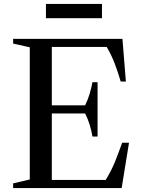

<svg xmlns="http://www.w3.org/2000/svg" viewBox="-20 -960 730 980"><path d="M47 0V-24L132 -44V-718.5L47 -737.5V-761.5H605L622.5 -544H596Q584 -586 566.8 -632.2Q549.5 -678.5 524.5 -720.5H244.5V-41.5H519.5Q549 -89.5 567.8 -136.5Q586.5 -183.5 603.5 -231.5H638.5L601 0ZM452 -263Q447 -293 438 -322.5Q429 -352 414.5 -381H230.5V-422.5H414.5Q429 -452 437.8 -481.8Q446.5 -511.5 452 -540.5H478V-263ZM214.5 -867V-940H500.5V-867Z"/></svg>

Font: Libre Caslon Text
Style: Regular
Weight: 400
Designer: Pablo Impallari, Rodrigo Fuenzalida, Katja Schimmel
Foundry: Pablo Impallari, Rodrigo Fuenzalida
Version: Version 2.000